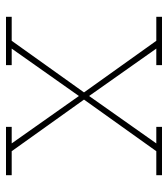

<svg xmlns="http://www.w3.org/2000/svg" viewBox="20 -580 560 640"><g transform="rotate(90 300.0 -260.0)"><path d="M197 0H36V-19H116L288 -260L116 -501H36V-520H197V-501H142L300 -277L458 -501H403V-520H564V-501H484L312 -260L484 -19H564V0H403V-19H458L300 -243L142 -19H197Z"/></g></svg>

Font: Iosevka HT Thin Extended
Style: Regular
Weight: 100
Width: 7
Monospace: yes
Designer: Belleve Invis
Foundry: Belleve Invis
Version: Version 32.3.0; ttfautohint (v1.8.4)